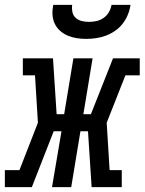

<svg xmlns="http://www.w3.org/2000/svg" viewBox="-60 -770 595 790"><path d="M-40 0V-70H20L96 -265L84 -460H34V-530H158L173 -300H204L242 -530H321L283 -300H314L405 -530H515V-460H456L379 -265L391 -70H441V0H317L302 -230H271L233 0H154L193 -230H161L71 0ZM295 -610Q275 -610 255.5 -613Q236 -616 218.5 -623.5Q201 -631 187 -643.5Q173 -656 165 -673Q157 -690 156 -710Q155 -730 159 -750H237Q235 -735 238 -720.5Q241 -706 251.5 -696.5Q262 -687 276.5 -683.5Q291 -680 306 -680Q322 -680 337.5 -683.5Q353 -687 366.5 -696.5Q380 -706 388 -720Q396 -734 399 -750H477Q474 -729 466 -709.5Q458 -690 445 -673Q432 -656 414 -643.5Q396 -631 376 -623.5Q356 -616 335.5 -613Q315 -610 295 -610Z"/></svg>

Font: Iosevka Curly Slab Oblique
Style: Regular
Weight: 400
Italic angle: -9°
Monospace: yes
Designer: Belleve Invis
Foundry: Belleve Invis
Version: Version 11.1.0; ttfautohint (v1.8.3)